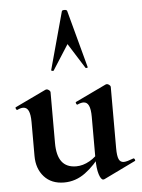

<svg xmlns="http://www.w3.org/2000/svg" viewBox="-53 -772 612 829"><g transform="rotate(-5 253.0 -358.0)"><path d="M192 12Q137 12 105.5 -23Q74 -58 74 -113V-260Q74 -293 66.5 -309Q59 -325 43 -325Q32 -325 18 -318Q14 -317 11.5 -323Q9 -329 12 -330L146 -394Q149 -395 151 -395Q156 -395 161.5 -390.5Q167 -386 167 -382V-161Q167 -107 187.5 -80Q208 -53 250 -53Q279 -53 308 -69.5Q337 -86 354 -111L360 -99Q326 -50 284 -19Q242 12 192 12ZM428 -382V-116Q428 -82 434.5 -68Q441 -54 456 -54Q463 -54 473.5 -57Q484 -60 497 -65Q501 -67 504 -61.5Q507 -56 504 -54L366 13Q364 14 361 14Q351 14 343 -11Q335 -36 335 -82V-260Q335 -293 327.5 -309Q320 -325 304 -325Q293 -325 278 -318Q275 -317 272.5 -323Q270 -329 273 -330L407 -394Q409 -395 412 -395Q417 -395 422.5 -390.5Q428 -386 428 -382ZM336 -476Q338 -474 333 -472.5Q328 -471 326 -474L258 -582L189 -474Q188 -471 182.5 -472.5Q177 -474 178 -476L246 -725Q247 -730 257 -730Q267 -730 269 -725Z"/></g></svg>

Font: Cormorant Infant Light
Style: Bold
Weight: 700
Version: Version 4.001